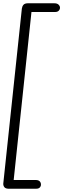

<svg xmlns="http://www.w3.org/2000/svg" viewBox="-20 -792 385 1168"><path d="M173 -734 61 324Q60 333 56 344.5Q52 356 32 356Q14 356 6.5 346.5Q-1 337 0 324L113 -740Q115 -754 123 -763Q131 -772 150 -772Q169 -772 172 -761.5Q175 -751 173 -734ZM29 356 32 303H197Q214 303 221.5 311Q229 319 229 329Q230 339 223 347.5Q216 356 201 356ZM145 -719 147 -772H311Q328 -772 336.5 -763.5Q345 -755 345 -745Q345 -735 337.5 -727Q330 -719 315 -719Z"/></svg>

Font: Edu NSW ACT Foundation
Style: Regular
Weight: 400
Designer: Tina and Corey Anderson
Foundry: Google for Education
Version: Version 1.003